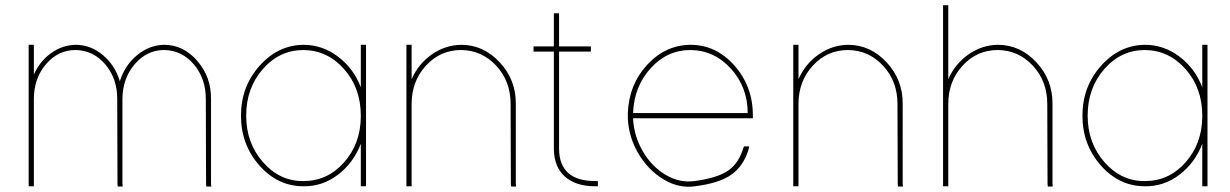

<svg xmlns="http://www.w3.org/2000/svg" viewBox="-20 -725 4720 737"><path d="M440 -413Q422 -474 375 -513.5Q328 -553 270 -553Q219 -552 176 -521Q133 -490 110 -439V-543V-553H90V-543V-345V-335V-20V-10H110V-20V-335V-345Q110 -424 156.5 -478.5Q203 -533 270 -533Q338 -532 384 -478Q430 -424 430 -345V-335L431 -19L432 -9H451L450 -20V-335V-345Q450 -346 450 -347Q451 -425 497.5 -479Q544 -533 610 -533Q678 -532 724 -478Q770 -424 770 -345L771 -19L772 -9H791L790 -20V-345Q791 -429 737.5 -491Q684 -553 610 -553Q553 -552 506 -513Q459 -474 440 -413Z M1145 -10Q1218 -9 1277.5 -54.5Q1337 -100 1365 -173V-20V-10H1385V-20V-281Q1385 -281 1385 -285V-543V-553H1365V-543V-390Q1337 -463 1277 -508Q1217 -553 1145 -553Q1047 -552 976 -472Q905 -392 905 -281Q905 -170 975.5 -90Q1046 -10 1145 -10ZM925 -281Q925 -387 989 -460Q1053 -533 1145 -533Q1237 -532 1301 -459.5Q1365 -387 1365 -281V-277Q1364 -173 1300.5 -101.5Q1237 -30 1145 -30Q1054 -29 989.5 -102.5Q925 -176 925 -281Z M1560 -421V-543V-553H1540V-543V-326V-316V-20V-10H1560V-20V-316V-326Q1560 -413 1615 -473Q1670 -533 1750 -533Q1830 -532 1885 -472.5Q1940 -413 1940 -326L1941 -19L1942 -9H1961L1960 -20V-326Q1961 -418 1898.5 -485.5Q1836 -553 1750 -553Q1689 -552 1637.5 -516Q1586 -480 1560 -421Z M2126 -527H2238H2248V-547H2238H2126V-664V-674H2106V-664V-547H2038H2028V-527H2038H2106V-152Q2107 -84 2148.5 -47Q2190 -10 2265 -10H2275V-30H2265Q2128 -30 2126 -152Z M2410 -291Q2414 -393 2477.5 -463Q2541 -533 2630 -533Q2722 -532 2786 -461Q2850 -390 2850 -291ZM2390 -271Q2393 -199 2430.5 -135.5Q2468 -72 2527 -36.5Q2586 -1 2648 -10Q2742 -22 2788 -55Q2834 -88 2853 -150L2856 -163H2836L2833 -156Q2816 -99 2775.5 -70.5Q2735 -42 2646 -30Q2589 -22 2535 -54Q2481 -86 2447 -145Q2413 -204 2410 -271H2860H2870V-281Q2870 -393 2799.5 -473Q2729 -553 2630 -553Q2534 -552 2464 -476Q2394 -400 2390 -291V-281Z M3045 -421V-543V-553H3025V-543V-326V-316V-20V-10H3045V-20V-316V-326Q3045 -413 3100 -473Q3155 -533 3235 -533Q3315 -532 3370 -472.5Q3425 -413 3425 -326L3426 -19L3427 -9H3446L3445 -20V-326Q3446 -418 3383.5 -485.5Q3321 -553 3235 -553Q3174 -552 3122.5 -516Q3071 -480 3045 -421Z M4020 -20V-326Q4021 -418 3958.5 -485.5Q3896 -553 3810 -553Q3749 -552 3697.5 -516Q3646 -480 3620 -421V-695V-705H3600V-695V-326V-316V-20V-10H3620V-20V-316V-326Q3620 -413 3675 -473Q3730 -533 3810 -533Q3890 -532 3945 -472.5Q4000 -413 4000 -326L4001 -19L4002 -9H4021Z M4375 -10Q4448 -9 4507.5 -54.5Q4567 -100 4595 -173V-20V-10H4615V-20V-281Q4615 -281 4615 -285V-543V-553H4595V-543V-390Q4567 -463 4507 -508Q4447 -553 4375 -553Q4277 -552 4206 -472Q4135 -392 4135 -281Q4135 -170 4205.5 -90Q4276 -10 4375 -10ZM4155 -281Q4155 -387 4219 -460Q4283 -533 4375 -533Q4467 -532 4531 -459.5Q4595 -387 4595 -281V-277Q4594 -173 4530.5 -101.5Q4467 -30 4375 -30Q4284 -29 4219.5 -102.5Q4155 -176 4155 -281Z"/></svg>

Font: Nordica Plus
Style: NordicaClassicUltraLight
Weight: 300
Version: Version 1